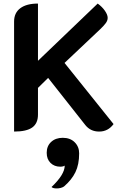

<svg xmlns="http://www.w3.org/2000/svg" viewBox="-20 -729 694 1077"><path d="M59 -608Q59 -657 94 -683Q129 -709 193 -709V-388L528 -709Q553 -691 568.5 -668.5Q584 -646 584 -629Q584 -614 573.5 -599.5Q563 -585 542 -565L342 -376L617 -33Q586 9 536 9Q488 9 459 -27L250 -292L193 -236V-86Q193 -37 161 -14Q129 9 59 9ZM343 200Q334 206 318 206Q285 206 263.5 185Q242 164 242 128Q242 90 267 67Q292 44 332 44Q374 44 399 69Q424 94 424 131Q424 194 403 237Q382 280 339 317Q332 322 321 325Q310 328 298 328Q277 328 269 320Q343 250 343 200Z"/></svg>

Font: K2D
Style: Bold
Weight: 700
Designer: Katatrad Aksorn Co.,Ltd.
Foundry: Cadson Demak Co.,Ltd.
Version: Version 1.000; ttfautohint (v1.6)